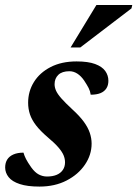

<svg xmlns="http://www.w3.org/2000/svg" viewBox="-30 -710 532 744"><path d="M61 -118.5Q64.5 -106 70.8 -93.8Q77 -81.5 91 -61.5Q105.5 -41.5 120.5 -33.8Q135.5 -26 152 -26Q174 -26 189.5 -32.5Q205 -39 213.5 -51.5Q222 -64 222 -81Q222 -94.5 216.5 -108Q211 -121.5 196.5 -138.5Q182 -155.5 154.5 -178.5Q127 -202 110.2 -223.5Q93.5 -245 86.2 -266.5Q79 -288 79 -312Q79 -356 101.5 -392.2Q124 -428.5 166.2 -450.2Q208.5 -472 266.5 -472Q311.5 -472 338.5 -462Q365.5 -452 377.8 -435Q390 -418 390 -397Q390 -379.5 382.2 -367.5Q374.5 -355.5 359.5 -349.2Q344.5 -343 321.5 -343Q319.5 -357 313.5 -368.8Q307.5 -380.5 296 -398Q284 -415.5 269.5 -424.8Q255 -434 239 -434Q210.5 -434 196 -420Q181.5 -406 181.5 -383.5Q181.5 -371.5 187.2 -358.5Q193 -345.5 208 -328.5Q223 -311.5 250.5 -286Q278.5 -260.5 294.8 -238.2Q311 -216 318 -195Q325 -174 325 -153.5Q325 -110 299.2 -72Q273.5 -34 228 -10.5Q182.5 13 123 13Q76 13 46.5 3.2Q17 -6.5 3.5 -23.5Q-10 -40.5 -10 -61Q-10 -79 -2 -91.8Q6 -104.5 22 -111.5Q38 -118.5 61 -118.5ZM243.5 -526 343.5 -690.5H482.5L479.5 -677.5L281 -526Z"/></svg>

Font: Newsreader 36pt
Style: Bold Italic
Weight: 700
Italic angle: -17°
Designer: Hugues Gentile
Foundry: Production Type
Version: Version 1.003